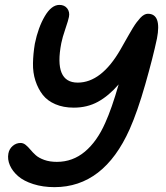

<svg xmlns="http://www.w3.org/2000/svg" viewBox="-20 -687 679 783"><path d="M202.1 76.2Q154.8 76.2 115.7 63.7Q76.7 51.3 53.7 31.2Q30.8 11.2 20.3 -12.9Q9.8 -37.1 14.2 -61Q17.6 -79.6 31.7 -91.8Q45.9 -104 64 -104Q75.2 -104 85 -95.9Q94.7 -87.9 104 -76.7Q113.3 -65.4 125.7 -54.2Q138.2 -43 160.4 -34.9Q182.6 -26.9 211.9 -26.9Q276.4 -26.9 326.2 -68.6Q376 -110.4 409.2 -186Q435.5 -243.7 463.9 -342.8Q423.3 -295.9 379.6 -272Q335.9 -248 280.8 -248Q238.3 -248 205.8 -262Q173.3 -275.9 154.3 -300.3Q135.3 -324.7 124.5 -357.7Q113.8 -390.6 114.5 -429Q115.2 -467.3 122.1 -508.8Q135.7 -575.2 162.8 -621.1Q189.9 -667 222.2 -667Q243.2 -667 254.2 -652.6Q265.1 -638.2 261.2 -618.2Q258.8 -605 246.6 -569.3Q234.4 -533.7 230 -511.2Q198.7 -350.1 296.9 -350.1Q393.6 -350.1 471.2 -484.9Q478 -497.1 488.5 -515.4Q499 -533.7 505.6 -545.4Q512.2 -557.1 521.2 -572Q530.3 -586.9 537.4 -596.2Q544.4 -605.5 552.2 -614Q560.1 -622.6 567.9 -626.7Q575.7 -630.9 583 -630.9Q639.6 -630.9 620.1 -529.8Q604 -453.6 572.3 -342.5Q540.5 -231.4 508.8 -160.2Q403.3 76.2 202.1 76.2Z"/></svg>

Font: Shantell Sans Irregular Bouncy
Style: Italic
Weight: 500
Italic angle: -11.31°
Designer: Stephen Nixon, Anya Danilova, Shantell Martin
Foundry: Arrow Type
Version: Version 1.006;[9816181b4]